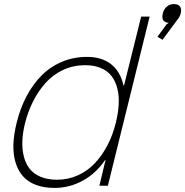

<svg xmlns="http://www.w3.org/2000/svg" viewBox="-20 -921 917 951"><path d="M553.2 -311Q565.4 -359.9 567.9 -402.6Q570.3 -445.3 561.5 -481.4Q552.7 -517.6 533.2 -543.5Q513.7 -569.3 480.2 -583.7Q446.8 -598.1 401.9 -598.1Q342.8 -598.1 292.2 -574.5Q241.7 -550.8 205.3 -509.8Q168.9 -468.8 143.8 -418.7Q118.7 -368.7 104 -311Q92.8 -265.6 90.8 -225.1Q88.9 -184.6 97.4 -148.7Q106 -112.8 125.5 -86.9Q145 -61 179.9 -45.9Q214.8 -30.8 262.2 -30.8Q317.4 -30.8 366 -52.7Q414.6 -74.7 450.7 -113.5Q486.8 -152.3 512.7 -202.4Q538.6 -252.4 553.2 -311ZM721.2 -838.9 514.2 -1H472.2L502.9 -128.9H501Q455.6 -62 389.9 -26.1Q324.2 9.8 250 9.8Q197.3 9.8 157.5 -5.4Q117.7 -20.5 93.3 -48.6Q68.8 -76.7 56.9 -116.5Q44.9 -156.2 46.4 -205.1Q47.9 -253.9 62 -311Q79.6 -383.8 111.1 -443.6Q142.6 -503.4 186.3 -547.4Q230 -591.3 287.4 -615.2Q344.7 -639.2 411.1 -639.2Q484.4 -639.2 530.5 -602.8Q576.7 -566.4 591.8 -497.1H594.2L679.2 -838.9ZM875 -854Q870.6 -837.4 859.9 -825.2L785.2 -724.1L759.8 -738.8L805.2 -800.8L815.9 -808.1Q776.4 -810.5 786.1 -854Q791.5 -875.5 806.2 -888.2Q820.8 -900.9 841.8 -900.9Q863.3 -900.9 871.8 -888.4Q880.4 -876 875 -854Z"/></svg>

Font: Sinkin Sans 200 X Light Italic
Style: Regular
Weight: 200
Italic angle: -112°
Designer: Keith Bates
Foundry: K-Type
Version: Sinkin Sans (version 1.0)  by Keith Bates   •   © 2014   www